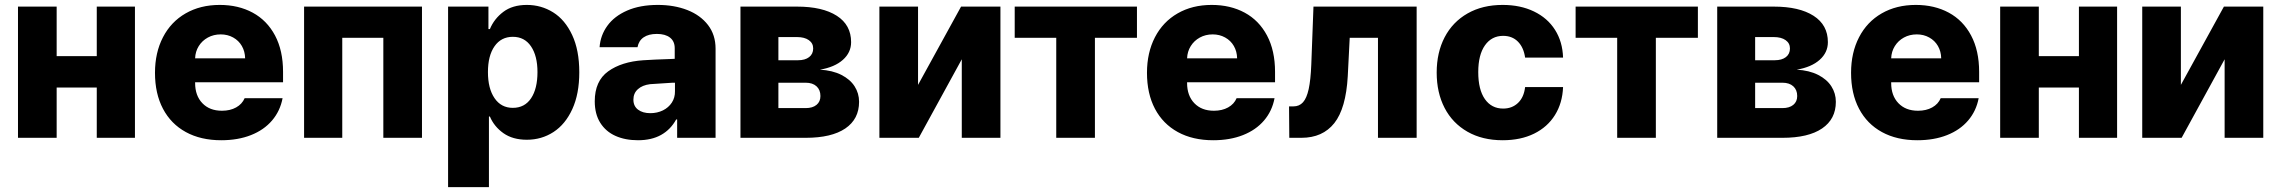

<svg xmlns="http://www.w3.org/2000/svg" viewBox="-20 -557 9220 776"><path d="M209 -330.1H371.1V-530.3H525.4V0H371.1V-203.1H209V0H52.7V-530.3H209Z M606.4 -262.7Q606.4 -344.2 638.7 -406.5Q670.9 -468.8 730.2 -502.9Q789.6 -537.1 868.2 -537.1Q943.4 -537.1 1001.2 -505.9Q1059.1 -474.6 1091.6 -413.6Q1124 -352.5 1124 -266.6V-224.6H768.6V-221.7Q768.6 -170.4 797.9 -139.9Q827.1 -109.4 877 -109.4Q910.2 -109.4 934.3 -122.8Q958.5 -136.2 968.8 -160.2H1122.1Q1112.3 -108.4 1079.6 -70.1Q1046.9 -31.7 994.4 -11Q941.9 9.8 874 9.8Q791.5 9.8 731.2 -23.2Q670.9 -56.2 638.7 -117.4Q606.4 -178.7 606.4 -262.7ZM970.7 -321.3Q970.2 -349.1 957.5 -371.1Q944.8 -393.1 922.4 -405.5Q899.9 -418 872.1 -418Q843.3 -418 820.1 -405.3Q796.9 -392.6 783.2 -370.6Q769.5 -348.6 768.6 -321.3Z M1209 -530.3H1685.5V0H1529.3V-404.3H1363.3V0H1209Z M1791 -530.3H1954.1V-439.5H1960Q1977.1 -481 2014.2 -509Q2051.3 -537.1 2109.4 -537.1Q2167.5 -537.1 2215.6 -507.1Q2263.7 -477.1 2292.5 -415.5Q2321.3 -354 2321.3 -264.6Q2321.3 -177.7 2293.2 -116.2Q2265.1 -54.7 2217 -23.4Q2168.9 7.8 2109.4 7.8Q2052.2 7.8 2014.6 -18.8Q1977.1 -45.4 1960 -85.9H1956.1V199.2H1791ZM2052.7 -121.1Q2100.6 -121.1 2126.5 -159.9Q2152.3 -198.7 2152.3 -265.6Q2152.3 -331.1 2126.2 -369.6Q2100.1 -408.2 2052.7 -408.2Q2005.4 -408.2 1978.8 -370.1Q1952.1 -332 1952.1 -265.6Q1952.1 -199.2 1978.8 -160.2Q2005.4 -121.1 2052.7 -121.1Z M2580.1 -313.5Q2624 -316.4 2687.5 -318.4Q2695.3 -319.3 2707 -319.3V-362.3Q2707 -390.1 2688 -405Q2668.9 -419.9 2634.8 -419.9Q2601.6 -419.9 2581.5 -406.2Q2561.5 -392.6 2556.6 -366.2H2403.3Q2406.7 -414.1 2434.8 -452.9Q2462.9 -491.7 2514.9 -514.4Q2566.9 -537.1 2638.7 -537.1Q2705.1 -537.1 2758.1 -516.4Q2811 -495.6 2841.6 -455.8Q2872.1 -416 2872.1 -360.4V0H2716.8V-74.2H2712.9Q2690.4 -33.2 2651.9 -11.7Q2613.3 9.8 2558.6 9.8Q2506.8 9.8 2467.5 -7.8Q2428.2 -25.4 2406 -60.8Q2383.8 -96.2 2383.8 -147.5Q2383.8 -229.5 2438 -268.6Q2492.2 -307.6 2580.1 -313.5ZM2608.4 -99.6Q2636.2 -99.6 2659.2 -110.8Q2682.1 -122.1 2695.3 -142.3Q2708.5 -162.6 2708 -188.5V-222.7H2698.2L2607.4 -216.8Q2576.2 -212.9 2558.1 -196.5Q2540 -180.2 2540 -154.3Q2540 -127.9 2558.8 -113.8Q2577.6 -99.6 2608.4 -99.6Z M2972.7 -530.3H3201.2Q3304.2 -530.3 3362.1 -493.2Q3419.9 -456.1 3419.9 -386.7Q3419.9 -344.7 3386.7 -315.2Q3353.5 -285.6 3293.9 -275.4Q3344.7 -272.5 3380.4 -254.4Q3416 -236.3 3434.1 -208Q3452.1 -179.7 3452.1 -145.5Q3452.1 -75.7 3396.5 -37.8Q3340.8 0 3236.3 0H2972.7ZM3295.9 -168.9Q3295.9 -193.8 3280 -208.3Q3264.2 -222.7 3236.3 -222.7H3126V-120.1H3236.3Q3264.2 -120.1 3280 -133.1Q3295.9 -146 3295.9 -168.9ZM3266.6 -361.3Q3266.6 -382.3 3249 -394.8Q3231.4 -407.2 3201.2 -407.2H3126V-313.5H3205.1Q3233.9 -313.5 3250.2 -326.2Q3266.6 -338.9 3266.6 -361.3Z M3864.3 -530.3H4023.4V0H3867.2V-317.4L3693.4 0H3534.2V-530.3H3690.4V-213.9Z M4081.1 -530.3H4575.2V-404.3H4405.3V0H4249V-404.3H4081.1Z M4615.7 -262.7Q4615.7 -344.2 4647.9 -406.5Q4680.2 -468.8 4739.5 -502.9Q4798.8 -537.1 4877.4 -537.1Q4952.6 -537.1 5010.5 -505.9Q5068.4 -474.6 5100.8 -413.6Q5133.3 -352.5 5133.3 -266.6V-224.6H4777.8V-221.7Q4777.8 -170.4 4807.1 -139.9Q4836.4 -109.4 4886.2 -109.4Q4919.4 -109.4 4943.6 -122.8Q4967.8 -136.2 4978 -160.2H5131.3Q5121.6 -108.4 5088.9 -70.1Q5056.2 -31.7 5003.7 -11Q4951.2 9.8 4883.3 9.8Q4800.8 9.8 4740.5 -23.2Q4680.2 -56.2 4647.9 -117.4Q4615.7 -178.7 4615.7 -262.7ZM4980 -321.3Q4979.5 -349.1 4966.8 -371.1Q4954.1 -393.1 4931.6 -405.5Q4909.2 -418 4881.3 -418Q4852.5 -418 4829.3 -405.3Q4806.2 -392.6 4792.5 -370.6Q4778.8 -348.6 4777.8 -321.3Z M5189.9 -127H5207.5Q5231.4 -127 5246.3 -143.6Q5261.2 -160.2 5269.3 -197Q5277.3 -233.9 5279.8 -295.9L5288.6 -530.3H5705.6V0H5549.3V-404.3H5435.1L5427.2 -249Q5419.9 -118.7 5372.8 -59.3Q5325.7 0 5239.7 0H5190.9Z M5786.6 -263.7Q5786.6 -344.7 5818.8 -406.5Q5851.1 -468.3 5911.4 -502.7Q5971.7 -537.1 6053.2 -537.1Q6125 -537.1 6179.7 -510.7Q6234.4 -484.4 6264.9 -436.3Q6295.4 -388.2 6297.4 -324.2H6144Q6138.2 -365.2 6115 -388.7Q6091.8 -412.1 6055.2 -412.1Q6008.8 -412.1 5981.7 -373.8Q5954.6 -335.4 5954.6 -265.6Q5954.6 -194.8 5981.4 -156.5Q6008.3 -118.2 6055.2 -118.2Q6091.3 -118.2 6115.2 -140.9Q6139.2 -163.6 6144 -205.1H6297.4Q6294.9 -140.6 6264.6 -92Q6234.4 -43.5 6180.2 -16.8Q6126 9.8 6053.2 9.8Q5971.2 9.8 5910.9 -24.7Q5850.6 -59.1 5818.6 -120.8Q5786.6 -182.6 5786.6 -263.7Z M6348.1 -530.3H6842.3V-404.3H6672.4V0H6516.1V-404.3H6348.1Z M6920.4 -530.3H7148.9Q7252 -530.3 7309.8 -493.2Q7367.7 -456.1 7367.7 -386.7Q7367.7 -344.7 7334.5 -315.2Q7301.3 -285.6 7241.7 -275.4Q7292.5 -272.5 7328.1 -254.4Q7363.8 -236.3 7381.8 -208Q7399.9 -179.7 7399.9 -145.5Q7399.9 -75.7 7344.2 -37.8Q7288.6 0 7184.1 0H6920.4ZM7243.7 -168.9Q7243.7 -193.8 7227.8 -208.3Q7211.9 -222.7 7184.1 -222.7H7073.7V-120.1H7184.1Q7211.9 -120.1 7227.8 -133.1Q7243.7 -146 7243.7 -168.9ZM7214.4 -361.3Q7214.4 -382.3 7196.8 -394.8Q7179.2 -407.2 7148.9 -407.2H7073.7V-313.5H7152.8Q7181.6 -313.5 7198 -326.2Q7214.4 -338.9 7214.4 -361.3Z M7461.4 -262.7Q7461.4 -344.2 7493.7 -406.5Q7525.9 -468.8 7585.2 -502.9Q7644.5 -537.1 7723.1 -537.1Q7798.3 -537.1 7856.2 -505.9Q7914.1 -474.6 7946.5 -413.6Q7979 -352.5 7979 -266.6V-224.6H7623.5V-221.7Q7623.5 -170.4 7652.8 -139.9Q7682.1 -109.4 7731.9 -109.4Q7765.1 -109.4 7789.3 -122.8Q7813.5 -136.2 7823.7 -160.2H7977.1Q7967.3 -108.4 7934.6 -70.1Q7901.9 -31.7 7849.4 -11Q7796.9 9.8 7729 9.8Q7646.5 9.8 7586.2 -23.2Q7525.9 -56.2 7493.7 -117.4Q7461.4 -178.7 7461.4 -262.7ZM7825.7 -321.3Q7825.2 -349.1 7812.5 -371.1Q7799.8 -393.1 7777.3 -405.5Q7754.9 -418 7727.1 -418Q7698.2 -418 7675 -405.3Q7651.9 -392.6 7638.2 -370.6Q7624.5 -348.6 7623.5 -321.3Z M8220.2 -330.1H8382.3V-530.3H8536.6V0H8382.3V-203.1H8220.2V0H8064V-530.3H8220.2Z M8968.3 -530.3H9127.4V0H8971.2V-317.4L8797.4 0H8638.2V-530.3H8794.4V-213.9Z"/></svg>

Font: Pretendard JP ExtraBold
Style: Regular
Weight: 800
Designer: Base glyphs from Inter by Rasmus Andersson; Hangeul glyphs from Noto Sans CJK(Source Han Sans) by Jang Soo-young and Kan
Foundry: Kil Hyung-jin
Version: Version 1.309